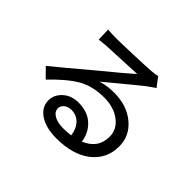

<svg xmlns="http://www.w3.org/2000/svg" viewBox="-164 -1001 1305 1305"><g transform="rotate(45 488.5 -348.5)"><path d="M227.5 -726.6Q258.8 -722.7 302.7 -722.7Q345.7 -722.7 470.7 -727.1Q595.7 -731.4 631.8 -734.4Q678.7 -738.3 691.4 -743.2L741.2 -677.7Q696.3 -647.5 682.6 -636.7Q654.3 -615.2 556.2 -533.7Q458 -452.1 436.5 -434.6Q493.2 -452.1 560.5 -452.1Q682.6 -452.1 762.7 -385.7Q842.8 -319.3 842.8 -217.8Q842.8 -98.6 751.5 -26.4Q660.2 45.9 501 45.9Q401.4 45.9 340.8 5.9Q280.3 -34.2 280.3 -98.6Q280.3 -153.3 324.7 -193.4Q369.1 -233.4 437.5 -233.4Q524.4 -233.4 577.1 -184.6Q629.9 -135.7 639.6 -61.5Q750 -106.4 750 -218.8Q750 -289.1 689 -335Q627.9 -380.9 535.2 -380.9Q424.8 -380.9 345.7 -335Q266.6 -289.1 168 -185.5L102.5 -252Q194.3 -326.2 360.4 -466.8Q527.3 -603.5 581.1 -652.3Q410.2 -645.5 299.8 -639.6Q250 -635.7 230.5 -632.8ZM364.3 -106.4Q364.3 -74.2 397.9 -54.7Q431.6 -35.2 485.4 -35.2Q521.5 -35.2 558.6 -40Q551.8 -95.7 519.5 -129.9Q487.3 -164.1 437.5 -164.1Q406.2 -164.1 385.3 -147Q364.3 -129.9 364.3 -106.4Z"/></g></svg>

Font: Min Sans Medium
Style: Regular
Weight: 500
Designer: Jinseong-Kim, NotoSansCJK, Nunito
Foundry: Jinseong-Kim
Version: Version 1.400;Glyphs 3.1.2 (3151)